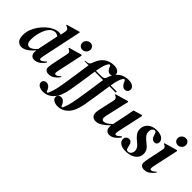

<svg xmlns="http://www.w3.org/2000/svg" viewBox="32 -1557 2642 2642"><g transform="rotate(45 1353.0 -235.5)"><path d="M148 15Q108 15 77.5 -16Q47 -47 47 -124Q47 -176 67 -229Q87 -282 120.5 -329.5Q154 -377 196.5 -415Q239 -453 285 -474.5Q331 -496 375 -496Q395 -496 413 -490L428 -565Q437 -610 395 -626L373 -635L375 -645L569 -701L576 -694L453 -112Q450 -96 448.5 -85.5Q447 -75 447 -65Q447 -44 464 -44Q476 -44 496.5 -56.5Q517 -69 538 -94L549 -84Q525 -44 484 -14.5Q443 15 397 15Q364 15 345 -6.5Q326 -28 326 -62Q326 -79 329 -102Q288 -50 239.5 -17.5Q191 15 148 15ZM169 -156Q169 -106 185 -84Q201 -62 227 -62Q273 -62 333 -132Q334 -137 335 -143L396 -438Q371 -461 337 -461Q312 -461 290.5 -449.5Q269 -438 250 -417Q227 -391 208.5 -347.5Q190 -304 179.5 -253.5Q169 -203 169 -156Z M770 -552Q742 -552 721.5 -570.5Q701 -589 701 -620Q701 -655 725.5 -677.5Q750 -700 781 -700Q811 -700 830 -681Q849 -662 849 -632Q849 -598 825 -575Q801 -552 770 -552ZM677 15Q646 15 626 -1Q606 -17 606 -48Q606 -66 610 -91Q614 -116 619 -141L666 -366Q675 -407 637 -424L621 -432L622 -443L810 -497L820 -488L742 -126Q738 -108 736 -95.5Q734 -83 734 -71Q734 -49 754 -49Q769 -49 784 -58.5Q799 -68 822 -90L831 -81Q806 -44 767.5 -14.5Q729 15 677 15Z M793 240Q751 240 717 221Q683 202 683 167Q683 141 700 127Q717 113 740 113Q763 113 782.5 125.5Q802 138 817 167L829 196Q834 204 841.5 205Q849 206 854 198Q859 187 864.5 174Q870 161 875 145Q889 111 899 62.5Q909 14 919 -45Q935 -143 950 -246Q965 -349 981 -463H900L902 -472L939 -476Q983 -482 996 -527Q1028 -622 1089 -666.5Q1150 -711 1232 -711Q1278 -711 1307 -691.5Q1336 -672 1336 -642Q1336 -635 1335 -629Q1367 -669 1413 -690Q1459 -711 1517 -711Q1567 -711 1597.5 -689.5Q1628 -668 1628 -635Q1628 -608 1611 -592Q1594 -576 1570 -576Q1525 -576 1493 -639L1485 -662Q1479 -673 1469.5 -675Q1460 -677 1452 -667Q1432 -642 1418 -597Q1404 -552 1392 -481H1513L1509 -460L1389 -461Q1373 -355 1357.5 -248.5Q1342 -142 1324 -44Q1310 30 1287.5 84.5Q1265 139 1227 177Q1196 208 1157.5 224Q1119 240 1078 240Q1036 240 1002 221Q968 202 968 167Q968 141 985 127Q1002 113 1025 113Q1048 113 1067.5 125.5Q1087 138 1102 167L1114 196Q1119 204 1126.5 205Q1134 206 1139 198Q1144 187 1149.5 174Q1155 161 1160 145Q1173 111 1183.5 62.5Q1194 14 1204 -45Q1220 -142 1235 -244Q1250 -346 1266 -460L1104 -461Q1088 -355 1072.5 -248.5Q1057 -142 1039 -44Q1025 30 1002.5 84.5Q980 139 942 177Q911 208 872.5 224Q834 240 793 240ZM1107 -481H1221Q1246 -481 1260.5 -493Q1275 -505 1282 -529Q1293 -563 1309 -592Q1295 -583 1277 -583Q1236 -583 1208 -639L1199 -662Q1193 -673 1184 -675.5Q1175 -678 1167 -667Q1147 -642 1133 -597Q1119 -552 1107 -481Z M1593 15Q1559 15 1534.5 -5.5Q1510 -26 1510 -67Q1510 -90 1515 -117Q1520 -144 1526 -170L1570 -367Q1579 -406 1543 -424L1524 -432L1525 -443L1714 -497L1723 -489L1653 -183Q1647 -158 1643 -138Q1639 -118 1639 -101Q1639 -79 1649 -69.5Q1659 -60 1675 -60Q1698 -60 1726 -76.5Q1754 -93 1791 -128Q1792 -134 1794 -141L1828 -302Q1836 -341 1843.5 -380.5Q1851 -420 1858 -460L1984 -497L1995 -488L1916 -125Q1908 -90 1908 -70Q1908 -49 1926 -49Q1940 -49 1956 -60.5Q1972 -72 1995 -95L2007 -83Q1982 -46 1943.5 -15.5Q1905 15 1856 15Q1825 15 1804.5 -6.5Q1784 -28 1784 -68Q1784 -83 1786 -97Q1734 -45 1685.5 -15Q1637 15 1593 15Z M2174 15Q2111 15 2072 -10Q2033 -35 2033 -81Q2033 -105 2050 -123Q2067 -141 2094 -141Q2144 -141 2156 -80L2162 -52Q2167 -31 2174.5 -18Q2182 -5 2204 -5Q2229 -5 2248 -26Q2267 -47 2267 -84Q2267 -112 2249.5 -138Q2232 -164 2191 -195Q2150 -227 2125 -261.5Q2100 -296 2100 -344Q2100 -386 2121.5 -420.5Q2143 -455 2184 -475.5Q2225 -496 2281 -496Q2346 -496 2383.5 -470Q2421 -444 2421 -403Q2421 -381 2408 -366.5Q2395 -352 2369 -352Q2321 -352 2304 -410L2294 -438Q2289 -458 2282 -466Q2275 -474 2260 -474Q2244 -474 2227 -456.5Q2210 -439 2210 -401Q2210 -365 2231.5 -335.5Q2253 -306 2296 -274Q2340 -241 2360.5 -210Q2381 -179 2381 -135Q2381 -94 2357 -60Q2333 -26 2287 -5.5Q2241 15 2174 15Z M2627 -552Q2599 -552 2578.5 -570.5Q2558 -589 2558 -620Q2558 -655 2582.5 -677.5Q2607 -700 2638 -700Q2668 -700 2687 -681Q2706 -662 2706 -632Q2706 -598 2682 -575Q2658 -552 2627 -552ZM2534 15Q2503 15 2483 -1Q2463 -17 2463 -48Q2463 -66 2467 -91Q2471 -116 2476 -141L2523 -366Q2532 -407 2494 -424L2478 -432L2479 -443L2667 -497L2677 -488L2599 -126Q2595 -108 2593 -95.5Q2591 -83 2591 -71Q2591 -49 2611 -49Q2626 -49 2641 -58.5Q2656 -68 2679 -90L2688 -81Q2663 -44 2624.5 -14.5Q2586 15 2534 15Z"/></g></svg>

Font: DM Serif Display
Style: Italic
Weight: 400
Italic angle: -12°
Designer: Colophon Foundry, Frank Grießhammer
Foundry: Colophon Foundry
Version: Version 5.100; ttfautohint (v1.8.2)